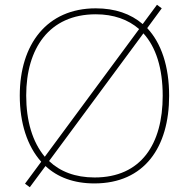

<svg xmlns="http://www.w3.org/2000/svg" viewBox="-20 -811 794 806"><path d="M690 -409C690 -533 657 -630 598 -693L659 -776L639 -791L579 -710C529 -753 463 -776 382 -776C177 -776 63 -625 63 -410C63 -295 94 -198 153 -132L85 -40L105 -25L171 -114C221 -67 290 -41 376 -41C587 -41 690 -194 690 -409ZM90 -410C90 -607 186 -751 382 -751C457 -751 518 -729 564 -689L168 -153C116 -215 90 -304 90 -410ZM663 -409C663 -207 573 -66 377 -66C296 -66 232 -91 186 -135L582 -671C635 -613 663 -524 663 -409Z"/></svg>

Font: Noto Sans Tamil UI Thin
Style: Regular
Weight: 100
Designer: Jelle Bosma - Monotype Design Team
Foundry: Monotype Imaging Inc.
Version: Version 2.004